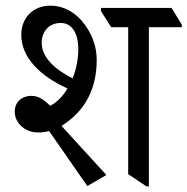

<svg xmlns="http://www.w3.org/2000/svg" viewBox="-20 -651 661 677"><path d="M288 5 355 -34 197 -207C283 -261 321 -341 321 -440C321 -488 304 -536 268 -578C240 -610 202 -631 158 -631C96 -631 55 -588 55 -528C55 -451 117 -385 218 -339C202 -312 181 -290 157 -278C131 -303 114 -313 90 -313C59 -313 32 -293 32 -257C32 -216 70 -184 113 -184C128 -184 140 -185 153 -189ZM496 6H505V-555H621V-564L585 -623H336V-612L372 -555H432V-37ZM127 -500C127 -540 153 -570 194 -570C230 -570 256 -540 256 -477C256 -443 249 -407 236 -375C160 -413 127 -457 127 -500Z"/></svg>

Font: Noto Serif Devanagari SemiCondensed
Style: Regular
Weight: 400
Width: 4
Designer: Universal Thirst, Indian Type Foundry and the Monotype Design Team
Foundry: Monotype Imaging Inc.
Version: Version 2.004